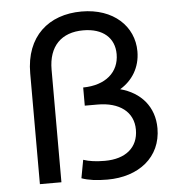

<svg xmlns="http://www.w3.org/2000/svg" viewBox="-53 -798 782 853"><g transform="rotate(-5 338.0 -371.0)"><path d="M187 0V-502C187 -607 245 -664 342 -664C430 -664 481 -618 481 -546C481 -465 420 -412 320 -411V-330H377C474 -330 537 -284 537 -204C537 -124 480 -78 388 -78C350 -78 318 -82 292 -91L277 -10C307 1 345 6 392 6C532 6 633 -73 633 -202C633 -298 574 -365 483 -389C538 -422 574 -478 574 -550C574 -662 484 -748 342 -748C195 -748 91 -659 91 -494V0Z"/></g></svg>

Font: Malon Grotesk Med
Style: Regular
Weight: 500
Designer: Julieta Ulanovsky
Foundry: Julieta Ulanovsky
Version: Version 7.200